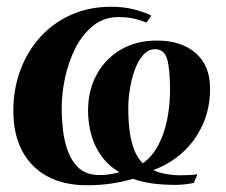

<svg xmlns="http://www.w3.org/2000/svg" viewBox="-20 -537 668 568"><path d="M236.5 11Q169.5 11 120.8 -15Q72 -41 45.8 -90.2Q19.5 -139.5 19.5 -209Q19.5 -273.5 40.2 -329.5Q61 -385.5 99.5 -427.8Q138 -470 191 -493.5Q244 -517 308.5 -517Q348.5 -517 379.2 -508.5Q410 -500 427.5 -491L413.5 -470.5Q403.5 -474 392 -477.8Q380.5 -481.5 365.8 -484Q351 -486.5 330.5 -486.5Q287 -486.5 255 -460.5Q223 -434.5 202.5 -393.5Q182 -352.5 172.2 -306Q162.5 -259.5 162.5 -218.5Q162.5 -187 166.2 -153.2Q170 -119.5 180.8 -90Q191.5 -60.5 211.8 -41.2Q232 -22 264.5 -19.5Q279.5 -18.5 296.5 -20.2Q313.5 -22 333 -27.5Q301 -46.5 280.5 -74.8Q260 -103 250.2 -137.5Q240.5 -172 240.5 -210.5Q240.5 -268.5 265.2 -315Q290 -361.5 335.8 -389.2Q381.5 -417 444.5 -417Q516.5 -417 559 -379.8Q601.5 -342.5 601.5 -275Q601.5 -215.5 579 -166.8Q556.5 -118 518.2 -84.2Q480 -50.5 433.5 -34Q448.5 -26.5 470 -22.5Q491.5 -18.5 513 -18.5Q523.5 -18.5 538.2 -19Q553 -19.5 564 -21.5L553.5 4Q546 6 529.5 8Q513 10 500.5 10Q463 10 431.5 5.8Q400 1.5 373 -8Q341 1.5 308 6.2Q275 11 236.5 11ZM439 -391.5Q419 -391.5 404 -374.8Q389 -358 379.2 -331.8Q369.5 -305.5 364.5 -275.2Q359.5 -245 359.5 -217Q359.5 -174.5 364.5 -142.5Q369.5 -110.5 379.2 -88.5Q389 -66.5 402.5 -54Q429.5 -73 447.5 -106.2Q465.5 -139.5 474.2 -182Q483 -224.5 483 -271Q483 -332 474.5 -361.8Q466 -391.5 439 -391.5Z"/></svg>

Font: Merriweather 144pt
Style: Bold Italic
Weight: 700
Italic angle: -7.8°
Version: Version 2.101